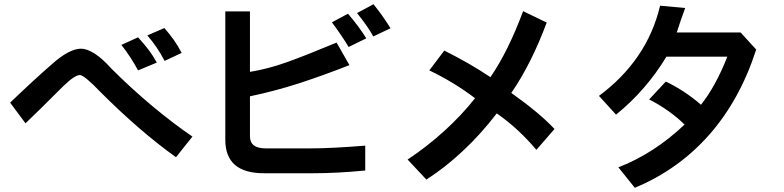

<svg xmlns="http://www.w3.org/2000/svg" viewBox="-20 -753 3720 911"><path d="M761 -464Q727 -530 679 -585L760 -620Q785 -591 804 -564.5Q823 -538 842 -502ZM635 -419Q602 -481 556 -540L635 -576Q666 -542 686 -515.5Q706 -489 724 -456ZM815 -7Q643 -130 456 -317Q420 -355 394.5 -376Q369 -397 359 -397Q335 -397 281 -345Q149 -213 101 -168L28 -266Q146 -379 228 -450Q267 -485 302 -503.5Q337 -522 364 -522Q393 -522 429.5 -498.5Q466 -475 507 -429Q603 -333 702.5 -250Q802 -167 893 -105Z M1751 -580Q1728 -624 1674 -691L1752 -733Q1793 -683 1833 -619ZM1713 56Q1580 69 1467 69H1232Q1049 69 1049 -90V-699H1166V-412Q1252 -426 1341.5 -458Q1431 -490 1577 -551L1638 -444Q1511 -394 1398 -357.5Q1285 -321 1166 -296V-106Q1166 -49 1240 -49H1455Q1553 -49 1713 -62ZM1634 -530Q1610 -572 1555 -647L1631 -688Q1682 -629 1718 -571Z M2525 -42Q2439 -144 2337 -215Q2262 -117 2176.5 -37Q2091 43 2003 99L1914 4Q2006 -57 2088.5 -132Q2171 -207 2234 -287Q2134 -363 2017 -419L2088 -513Q2205 -455 2307 -387Q2391 -509 2462 -700L2574 -646Q2501 -450 2406 -312Q2540 -217 2611 -141Z M3568 -518Q3491 -279 3345 -113.5Q3199 52 2992 138L2914 41Q3084 -25 3228 -162Q3196 -194 3152 -225.5Q3108 -257 3060 -281L3139 -366Q3229 -323 3306 -256Q3376 -344 3431 -484H3142Q3046 -325 2903 -209L2822 -298Q3051 -468 3112 -726L3231 -715Q3210 -658 3191 -599H3494Z"/></svg>

Font: LINE Seed Sans KR Bold
Style: Regular
Weight: 700
Designer: LINE BX Design & Sandoll Inc & Dalton Maag Ltd
Foundry: Sandoll Inc.
Version: Version 1.000